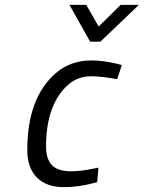

<svg xmlns="http://www.w3.org/2000/svg" viewBox="-20 -758 590 788"><path d="M392 -587H350L265 -738H334L385 -649L475 -738H550ZM355 -510Q402 -510 462 -496L480 -491L461 -433Q396 -445 353 -445Q293 -445 250 -401Q169 -320 169 -156Q169 -106 193 -80.5Q217 -55 272 -55Q311 -55 364 -66L384 -70L379 -11Q310 10 240.5 10Q171 10 131.5 -29.5Q92 -69 92 -142Q92 -356 208 -457Q269 -510 355 -510Z"/></svg>

Font: Titillium Web
Style: Italic
Weight: 400
Italic angle: -13°
Version: Version 1.002;PS 57.000;hotconv 1.0.70;makeotf.lib2.5.55311